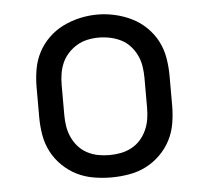

<svg xmlns="http://www.w3.org/2000/svg" viewBox="-44 -578 688 633"><g transform="rotate(-5 300.0 -261.5)"><path d="M300 8Q271 8 241.5 3Q212 -2 186 -15Q160 -28 138.5 -49Q117 -70 103.5 -96Q90 -122 85 -151.5Q80 -181 80 -210V-310Q80 -339 85 -368.5Q90 -398 103.5 -424Q117 -450 138.5 -471Q160 -492 186.5 -505Q213 -518 242 -524.5Q271 -531 300 -531Q329 -531 358 -524.5Q387 -518 413.5 -505Q440 -492 461.5 -471Q483 -450 496.5 -424Q510 -398 515 -368.5Q520 -339 520 -310V-210Q520 -181 515 -151.5Q510 -122 496.5 -96Q483 -70 461.5 -49Q440 -28 414 -15Q388 -2 358.5 3Q329 8 300 8ZM300 -66Q319 -66 337.5 -69.5Q356 -73 373 -82Q390 -91 402.5 -105Q415 -119 423 -136.5Q431 -154 434 -172.5Q437 -191 437 -210V-310Q437 -329 434 -348Q431 -367 423 -384Q415 -401 402 -415.5Q389 -430 372 -438.5Q355 -447 336 -451Q317 -455 298 -455Q279 -455 260.5 -451Q242 -447 226 -437.5Q210 -428 197 -414Q184 -400 176.5 -383Q169 -366 166 -347.5Q163 -329 163 -310V-210Q163 -191 166 -172.5Q169 -154 177 -136.5Q185 -119 197.5 -105Q210 -91 227 -82Q244 -73 262.5 -69.5Q281 -66 300 -66Z"/></g></svg>

Font: Zed Sans Extended
Style: Regular
Weight: 400
Width: 7
Designer: Belleve Invis
Foundry: Belleve Invis
Version: Version 1.0.0; ttfautohint (v1.8.4)